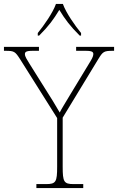

<svg xmlns="http://www.w3.org/2000/svg" viewBox="-31 -951 597 971"><path d="M160 -784V-771H167C217 -821 239 -852 269 -901C299 -852 322 -821 372 -771H379V-784C348 -822 303 -886 287 -931H252C236 -886 191 -822 160 -784ZM153 0H390V-20H342C292 -20 286 -31 286 -108V-356L466 -652C489 -690 495 -694 538 -694H546V-714H354V-694H403C437 -694 441 -687 441 -677C441 -665 432 -650 419 -629L325 -474C300 -432 281 -402 271 -382C249 -421 223 -462 197 -503L118 -629C105 -650 95 -665 95 -677C95 -687 99 -694 133 -694H166V-714H-11V-694H-2C41 -694 46 -690 71 -651L258 -354V-108C258 -31 252 -20 202 -20H153Z"/></svg>

Font: Noto Serif Gurmukhi Thin
Style: Regular
Weight: 100
Designer: Vaibhav Singh and the Monotype Design Team
Foundry: Monotype Imaging Inc.
Version: Version 2.004